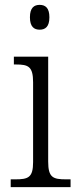

<svg xmlns="http://www.w3.org/2000/svg" viewBox="-20 -769 320 789"><path d="M143 -647C166 -647 183 -659 183 -698C183 -737 166 -749 143 -749C120 -749 103 -737 103 -698C103 -659 120 -647 143 -647ZM24 0H270V-32H252C198 -32 178 -39 178 -105V-536H37V-504H46C96 -504 116 -496 116 -431V-103C116 -39 96 -32 42 -32H24Z"/></svg>

Font: Noto Serif Sinhala SemiCondensed Light
Style: Regular
Weight: 300
Width: 4
Designer: Jelle Bosma - Monotype Design Team
Foundry: Monotype Imaging Inc.
Version: Version 2.007